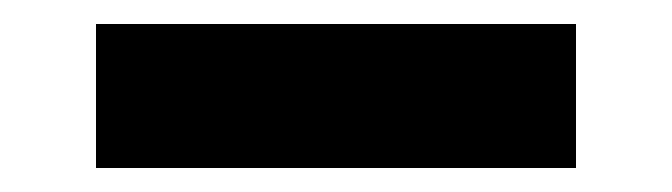

<svg xmlns="http://www.w3.org/2000/svg" viewBox="-20 -380 560 160"><path d="M60 -360H460V-240H60Z"/></svg>

Font: Goli Bold
Style: Regular
Weight: 700
Designer: jaikishan Patel
Foundry: MagicType
Version: Version 1.000